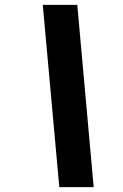

<svg xmlns="http://www.w3.org/2000/svg" viewBox="-20 -770 506 790"><path d="M365.5 0H224L156 -750H298Z"/></svg>

Font: Russisch Sans ExtraBold
Style: Italic
Weight: 800
Width: 4
Italic angle: -10°
Designer: Michael Sharanda (font) & Cristiano Sobral (main changes)
Foundry: Michael Sharanda
Version: Version 2.00;September 8, 2020;FontCreator 13.0.0.2681 64-bi